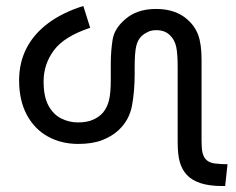

<svg xmlns="http://www.w3.org/2000/svg" viewBox="-20 -623 790 643"><path d="M724 0Q681 0 652 -9.5Q623 -19 606 -37Q590 -54 582.5 -79Q575 -104 575 -148V-398Q575 -444 570 -466.5Q565 -489 551 -503Q534 -522 503 -522Q488 -522 476 -516.5Q464 -511 455 -503Q441 -490 436 -467.5Q431 -445 431 -398V-375Q431 -317 422 -269Q413 -221 378 -188Q356 -167 323 -154Q290 -141 242 -141Q185 -141 140 -166Q95 -191 69.5 -239Q44 -287 44 -354Q44 -413 68.5 -461Q93 -509 141 -545Q189 -581 259 -603L282 -530Q195 -501 160.5 -454.5Q126 -408 126 -350Q126 -299 142.5 -269Q159 -239 185.5 -226Q212 -213 241 -213Q271 -213 291.5 -222Q312 -231 325 -246Q339 -263 345 -287Q351 -311 351 -356V-410Q351 -451 357 -489.5Q363 -528 400 -559Q418 -575 443.5 -584Q469 -593 503 -593Q536 -593 562 -584Q588 -575 606 -559Q632 -537 643.5 -506.5Q655 -476 655 -423V-152Q655 -125 658 -112.5Q661 -100 667 -92Q678 -78 699.5 -75.5Q721 -73 742 -73L734 0Z"/></svg>

Font: guzrati25
Style: Book
Weight: 400
Designer: Jelle Bosma - Monotype Design Team, Universal Thirst
Foundry: Monotype Imaging Inc.
Version: Version 2.106